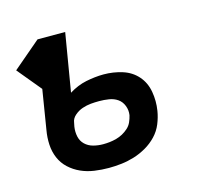

<svg xmlns="http://www.w3.org/2000/svg" viewBox="-84 -623 768 724"><g transform="rotate(-15 300.0 -261.0)"><path d="M256 8Q228 8 200 4Q172 0 147.5 -11Q123 -22 103.5 -40Q84 -58 73.5 -82.5Q63 -107 61.5 -135Q60 -163 65 -191L90 -345L13 -438L121 -530H229L191 -303Q207 -313 224 -320Q241 -327 258 -330.5Q275 -334 292.5 -336Q310 -338 327 -338Q365 -338 400 -327Q435 -316 458 -290Q481 -264 487.5 -227Q494 -190 488 -153Q484 -128 474 -103.5Q464 -79 445.5 -59.5Q427 -40 403.5 -26.5Q380 -13 355.5 -5.5Q331 2 306 5Q281 8 256 8ZM258 -84Q271 -84 284 -85.5Q297 -87 310 -90.5Q323 -94 335 -100.5Q347 -107 357.5 -116.5Q368 -126 373.5 -138.5Q379 -151 382 -164Q385 -183 378 -201Q371 -219 356.5 -229Q342 -239 323 -242Q304 -245 285 -245Q268 -245 252 -243.5Q236 -242 219.5 -236.5Q203 -231 189 -219Q175 -207 173 -191L170 -176Q167 -156 171 -137.5Q175 -119 188 -106.5Q201 -94 219.5 -89Q238 -84 258 -84Z"/></g></svg>

Font: Iosevka Curly Slab SmBdEx
Style: Italic
Weight: 600
Width: 7
Italic angle: -9°
Monospace: yes
Designer: Belleve Invis
Foundry: Belleve Invis
Version: Version 11.1.0; ttfautohint (v1.8.3)